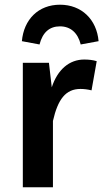

<svg xmlns="http://www.w3.org/2000/svg" viewBox="-20 -796 439 816"><path d="M235 -776C143 -776 81 -713 73 -621L148 -607C161 -658 190 -684 235 -684C280 -684 311 -656 323 -607L399 -621C391 -713 327 -776 235 -776ZM338 -543C275 -543 225 -501 200 -425L188 -529H77V0H205V-282C226 -374 259 -418 322 -418C337 -418 353 -416 369 -412L391 -536C375 -541 357 -543 338 -543Z"/></svg>

Font: Fira Sans Medium
Style: Regular
Weight: 500
Designer: Carrois Corporate & Edenspiekermann AG
Foundry: Carrois Corporate GbR & Edenspiekermann AG
Version: Version 4.203